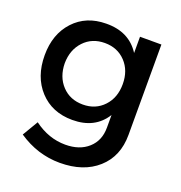

<svg xmlns="http://www.w3.org/2000/svg" viewBox="-132 -649 903 959"><g transform="rotate(20 320.0 -169.5)"><path d="M35.2 -283.2Q35.2 -395.5 100.1 -465.6Q165 -535.6 271 -536.1Q392.6 -537.6 451.2 -445.8V-532.2H564.9V-51.8Q564.9 62.5 489.7 129.6Q414.6 196.8 289.1 196.8Q170.9 196.8 67.9 127L117.2 43.9Q195.3 102.1 284.2 102.1Q359.9 102.1 405.5 61Q451.2 20 451.2 -48.8V-116.2Q395 -25.9 274.9 -25.9Q167 -25.9 101.1 -97.2Q35.2 -168.5 35.2 -283.2ZM143.1 -279.8Q144 -207.5 186.8 -161.9Q229.5 -116.2 297.9 -116.2Q365.2 -116.2 408.2 -161.9Q451.2 -207.5 451.2 -279.8Q451.2 -352.1 408.2 -397.5Q365.2 -442.9 297.9 -442.9Q230 -442.9 187 -397.2Q144 -351.6 143.1 -279.8Z"/></g></svg>

Font: Trueno
Style: Regular
Weight: 400
Designer: Julieta Ulanovsky
Foundry: Julieta Ulanovsky
Version: Version 3.001b | FøM Fix